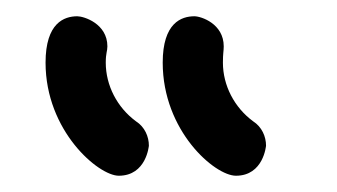

<svg xmlns="http://www.w3.org/2000/svg" viewBox="-20 -787 414 236"><path d="M255 -730C255 -758 227 -767 219 -767C203 -767 180 -759 180 -710C180 -626 244 -571 270 -571C304 -571 307 -608 307 -608C307 -619 302 -631 291 -638C268 -655 254 -682 254 -710C254 -722 255 -724 255 -730ZM112 -730C112 -758 83 -767 75 -767C59 -767 36 -759 36 -710C36 -626 101 -571 126 -571C160 -571 163 -608 163 -608C163 -619 158 -631 147 -638C124 -655 110 -682 110 -710C110 -722 112 -724 112 -730Z"/></svg>

Font: LS
Style: RegularAlt
Weight: 500
Designer: BSozoo
Foundry: BSozoo
Version: Version 001.000